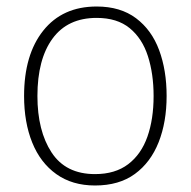

<svg xmlns="http://www.w3.org/2000/svg" viewBox="-20 -560 587 590"><path d="M492 -265Q492 -185 467.5 -123Q443 -61 394.5 -25.5Q346 10 272 10Q202 10 153 -25Q104 -60 79 -122Q54 -184 54 -265Q54 -392 113 -466Q172 -540 277 -540Q350 -540 398 -504Q446 -468 469 -406Q492 -344 492 -265ZM95 -265Q95 -158 138.5 -91.5Q182 -25 272 -25Q334 -25 374 -55.5Q414 -86 433 -140Q452 -194 452 -265Q452 -333 434.5 -387.5Q417 -442 378.5 -473.5Q340 -505 277 -505Q188 -505 141.5 -441.5Q95 -378 95 -265Z"/></svg>

Font: Noto Sans Disp ExtLt
Style: Regular
Weight: 200
Designer: Monotype Design Team
Foundry: Monotype Imaging Inc.
Version: Version 2.000;GOOG;noto-source:20170915:90ef993387c0